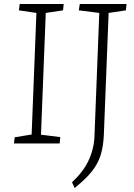

<svg xmlns="http://www.w3.org/2000/svg" viewBox="-20 -721 674 965"><path d="M163 -656 75 -669 79 -701H300L297 -669L210 -656L186 -44L283 -32L280 0H50L54 -31L139 -45ZM479 -656 376 -669 381 -701H616L613 -669L526 -656L502 -45Q500 0 492 35.5Q484 71 467.5 101.5Q451 132 423.5 161.5Q396 191 355 224L342 195Q369 170 389.5 143.5Q410 117 424 88Q438 59 446 27Q454 -5 455 -41Z"/></svg>

Font: Literata ExtraLight
Style: Italic
Weight: 250
Italic angle: -2°
Designer: Latin by Veronika Burian and Jose Scaglione. Greek by Irene Vlachou. Cyrillic by Vera Evstafieva
Foundry: TypeTogether
Version: Version 3.002